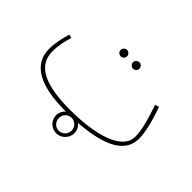

<svg xmlns="http://www.w3.org/2000/svg" viewBox="-126 -728 1121 1121"><g transform="rotate(45 434.5 -167.5)"><path d="M475 -433C489 -433 501 -445 501 -459C501 -474 489 -486 475 -486C460 -486 448 -474 448 -459C448 -445 460 -433 475 -433ZM373 -433C387 -433 399 -445 399 -459C399 -474 387 -486 373 -486C358 -486 346 -474 346 -459C346 -445 358 -433 373 -433ZM366 21H374C359 35 349 54 349 76C349 117 382 151 424 151C464 151 499 117 499 76C499 52 488 31 471 18C693 2 789 -64 789 -169C789 -221 768 -305 739 -383L715 -375C748 -278 765 -214 765 -161C765 -55 600 -3 385 -3C183 -3 70 -51 70 -173C70 -221 81 -266 93 -305L71 -311C58 -269 46 -214 46 -169C46 -39 163 21 366 21ZM424 130C395 130 372 106 372 76C372 47 395 23 424 23C453 23 477 47 477 76C477 106 452 130 424 130Z"/></g></svg>

Font: Noto Sans Arabic SemCond Thin
Style: Regular
Weight: 100
Width: 4
Designer: Monotype Design Team, Nadine Chahine, Nizar Qandah and Khaled Hosny
Foundry: Monotype Imaging Inc.
Version: Version 2.012